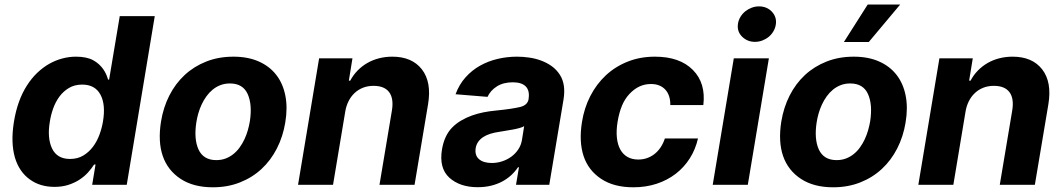

<svg xmlns="http://www.w3.org/2000/svg" viewBox="-20 -797 4586 828"><path d="M40.1 -272Q47.9 -319.6 62 -358.3Q76 -397 96.2 -428.3Q116.1 -459.5 140.4 -482.8Q164.8 -506 191.9 -521.5Q219.1 -536.9 248.4 -544.7Q277.7 -552.6 307.5 -552.6Q353.7 -552.6 381.7 -537.3Q396 -529.5 406.6 -519.7Q417.3 -509.9 424.9 -499.1Q432.5 -488.3 437.7 -476.7Q442.8 -465.2 446 -453.8H450.6L496.4 -727.3H647.4L526.6 0H377.5L392 -87.4H385.7Q375 -70.3 359.4 -53.1Q343.8 -35.9 322.8 -22.2Q301.8 -8.5 275 0.2Q248.2 8.9 215.2 8.9Q152.3 8.9 108.3 -23.4Q85.9 -39.4 69.6 -63.2Q53.3 -87 44.2 -118.1Q35.2 -149.1 33.9 -187.7Q32.7 -226.2 40.1 -272ZM204.5 -156.6Q226.2 -111.5 282 -111.5Q314.6 -111.5 339.1 -126.2Q363.6 -141 381 -164.2Q398.4 -187.5 408.9 -216.1Q419.4 -244.7 424 -272.7Q436.4 -346.2 413 -389.2Q389.6 -432.2 334.5 -432.2Q301.8 -432.2 277.5 -417.8Q253.2 -403.4 236.3 -380.5Q219.5 -357.6 209.3 -329.2Q199.2 -300.8 195 -272.7Q182.9 -202.1 204.5 -156.6Z M674.4 -273.1Q684.3 -333.8 710.2 -384.9Q736.2 -436.1 776.3 -473.4Q816.4 -510.7 869.5 -531.6Q922.6 -552.6 986.9 -552.6Q1049 -552.6 1095.7 -532Q1142.4 -511.4 1171.3 -474.1Q1200.3 -436.8 1210.6 -384.4Q1220.9 -332 1210.2 -268.5Q1200.3 -208.1 1174.2 -157Q1148.1 -105.8 1108 -68.5Q1067.8 -31.2 1014.7 -10.3Q961.6 10.7 897.7 10.7Q814.6 10.7 759.6 -25.2Q703.5 -61.8 682 -124.1Q660.5 -186.4 674.4 -273.1ZM835.9 -152.7Q857.2 -106.5 912.6 -106.5Q935 -106.5 953.5 -113.6Q971.9 -120.7 987 -133Q1002.1 -145.2 1013.8 -161.6Q1025.6 -177.9 1034.3 -196.6Q1043 -215.2 1048.7 -235.1Q1054.3 -255 1057.5 -273.8Q1068.5 -345.5 1048.3 -391Q1027.7 -437.1 971.6 -437.1Q949.6 -437.1 930.9 -430Q912.3 -422.9 897.2 -410.5Q882.1 -398.1 870.2 -381.6Q858.3 -365.1 849.6 -346.4Q840.9 -327.8 835.2 -307.9Q829.5 -288 826.7 -269.2Q815.7 -197.8 835.9 -152.7Z M1356.2 -545.5H1500L1484.4 -449.2H1490.4Q1503.2 -473.4 1521.8 -492.5Q1540.5 -511.7 1563.6 -525Q1586.6 -538.4 1614.2 -545.5Q1641.7 -552.6 1671.9 -552.6Q1756.7 -552.6 1799.4 -497.9Q1842 -442.8 1826 -347.3L1767.8 0H1616.5L1670.1 -320.3Q1678.6 -371.8 1658.4 -399.3Q1638.1 -426.8 1590.9 -426.8Q1565.7 -426.8 1544.9 -418.5Q1524.1 -410.2 1508.5 -395.2Q1492.9 -380.3 1482.8 -359.9Q1472.7 -339.5 1468.8 -315.3L1416.2 0H1265.3Z M1886 -152.3Q1896.3 -213.4 1930.8 -247.9Q1947.8 -264.9 1969.3 -277.5Q1990.8 -290.1 2015.1 -298.8Q2039.4 -307.5 2065.7 -312.7Q2092 -317.8 2119 -320.3Q2155.5 -323.9 2181.1 -327.8Q2206.7 -331.7 2223 -335.6Q2255 -343.4 2259.6 -369.3V-371.4Q2264.9 -405.9 2247.5 -424Q2230.1 -442.1 2191.4 -442.1Q2150.6 -442.1 2122.9 -424.5Q2095.2 -407 2082.4 -379.3L1944.6 -390.6Q1960.2 -432.9 1987.6 -463.4Q2014.9 -494 2050.1 -513.7Q2085.2 -533.4 2126.1 -543Q2166.9 -552.6 2209.5 -552.6Q2235.1 -552.6 2261.7 -548.8Q2288.4 -545.1 2313 -536Q2337.7 -527 2359 -511.9Q2380.3 -496.8 2394.9 -473.7Q2420.8 -432.9 2410.2 -367.9L2348.7 0H2205.3L2218 -75.6H2213.8Q2201 -56.5 2183.6 -40.7Q2166.2 -24.9 2144.4 -13.5Q2122.5 -2.1 2096.4 4.1Q2070.3 10.3 2040.1 10.3Q1963.1 10.3 1917.6 -30.9Q1872.9 -72.1 1886 -152.3ZM2100.9 -94.1Q2123.6 -94.1 2145.4 -101.2Q2167.3 -108.3 2185 -121.3Q2202.8 -134.2 2215.2 -152.9Q2227.6 -171.5 2231.2 -195L2240.4 -252.8Q2233.7 -248.6 2220.3 -244.9Q2207 -241.1 2191.4 -238.3Q2175.8 -235.4 2160 -233Q2144.2 -230.5 2132.1 -228.3Q2111.9 -225.5 2094.5 -220Q2077.1 -214.5 2063.9 -206Q2050.8 -197.4 2042.3 -185.4Q2033.7 -173.3 2031.2 -157.3Q2027 -126.4 2046.2 -110.3Q2065.3 -94.1 2100.9 -94.1Z M2489.7 -270.6Q2499.3 -331.3 2525.7 -382.8Q2552.2 -434.3 2592.7 -472.1Q2633.2 -509.9 2686.8 -531.2Q2740.4 -552.6 2804.3 -552.6Q2911.6 -552.6 2968 -495.4Q3024.5 -438.6 3013.1 -343.8H2870.7Q2871.1 -364 2865.9 -380.7Q2860.8 -397.4 2850.1 -409.4Q2839.5 -421.5 2823.9 -428.1Q2808.2 -434.7 2787.3 -434.7Q2760.7 -434.7 2737.9 -424.2Q2715.2 -413.7 2695 -392.4Q2674.7 -371.1 2662.3 -341.3Q2649.9 -311.4 2643.5 -272.7Q2637.1 -234 2640.3 -203.5Q2643.5 -172.9 2655.2 -152Q2666.9 -131 2686.4 -120Q2706 -109 2732.6 -109Q2752.5 -109 2770.1 -115.1Q2787.6 -121.1 2802.6 -132.8Q2817.5 -144.5 2828.8 -161.4Q2840.2 -178.3 2847.3 -199.9H2990.1Q2979.4 -153.1 2954.9 -114.3Q2930.4 -75.6 2894.4 -47.8Q2858.3 -19.9 2812 -4.6Q2765.6 10.7 2711.3 10.7Q2627.5 10.7 2573.2 -25.2Q2517.4 -61.8 2496.8 -123.9Q2476.2 -186.1 2489.7 -270.6Z M3144.5 -545.5H3295.8L3204.9 0H3053.6ZM3162.3 -693.2Q3164.4 -709.5 3172.8 -723.5Q3181.1 -737.6 3193.5 -747.7Q3206 -757.8 3221.4 -763.7Q3236.9 -769.5 3252.8 -769.5Q3286.6 -769.5 3308.2 -747.2Q3329.9 -724.4 3326 -693.2Q3323.9 -676.8 3315.7 -662.6Q3307.5 -648.4 3295.3 -638.3Q3283 -628.2 3267.6 -622.3Q3252.1 -616.5 3235.4 -616.5Q3202.8 -616.5 3180 -639.2Q3158 -661.2 3162.3 -693.2Z M3349.4 -273.1Q3359.4 -333.8 3385.3 -384.9Q3411.2 -436.1 3451.3 -473.4Q3491.5 -510.7 3544.6 -531.6Q3597.7 -552.6 3661.9 -552.6Q3724.1 -552.6 3770.8 -532Q3817.5 -511.4 3846.4 -474.1Q3875.4 -436.8 3885.7 -384.4Q3896 -332 3885.3 -268.5Q3875.4 -208.1 3849.3 -157Q3823.2 -105.8 3783 -68.5Q3742.9 -31.2 3689.8 -10.3Q3636.7 10.7 3572.8 10.7Q3489.7 10.7 3434.7 -25.2Q3378.6 -61.8 3357.1 -124.1Q3335.6 -186.4 3349.4 -273.1ZM3511 -152.7Q3532.3 -106.5 3587.7 -106.5Q3610.1 -106.5 3628.6 -113.6Q3647 -120.7 3662.1 -133Q3677.2 -145.2 3688.9 -161.6Q3700.6 -177.9 3709.3 -196.6Q3718 -215.2 3723.7 -235.1Q3729.4 -255 3732.6 -273.8Q3743.6 -345.5 3723.4 -391Q3702.8 -437.1 3646.7 -437.1Q3624.6 -437.1 3606 -430Q3587.4 -422.9 3572.3 -410.5Q3557.2 -398.1 3545.3 -381.6Q3533.4 -365.1 3524.7 -346.4Q3516 -327.8 3510.3 -307.9Q3504.6 -288 3501.8 -269.2Q3490.8 -197.8 3511 -152.7ZM3619.3 -615.8 3721.9 -777.3H3861.9L3726.6 -615.8Z M4031.2 -545.5H4175.1L4159.4 -449.2H4165.5Q4178.3 -473.4 4196.9 -492.5Q4215.6 -511.7 4238.6 -525Q4261.7 -538.4 4289.2 -545.5Q4316.8 -552.6 4346.9 -552.6Q4431.8 -552.6 4474.4 -497.9Q4517 -442.8 4501.1 -347.3L4442.8 0H4291.5L4345.2 -320.3Q4353.7 -371.8 4333.5 -399.3Q4313.2 -426.8 4266 -426.8Q4240.8 -426.8 4220 -418.5Q4199.2 -410.2 4183.6 -395.2Q4168 -380.3 4157.8 -359.9Q4147.7 -339.5 4143.8 -315.3L4091.3 0H3940.3Z"/></svg>

Font: Inter P
Style: Bold Italic
Weight: 700
Italic angle: 9.39999°
Designer: Rasmus Andersson
Foundry: rsms
Version: Version 3.018;git-588b23468